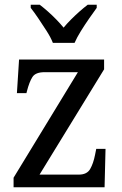

<svg xmlns="http://www.w3.org/2000/svg" viewBox="-20 -786 513 806"><path d="M37 0V-40L307 -483H167Q129 -483 116 -462.5Q103 -442 93 -403L91 -395H51L60 -536H417V-495L146 -53H311Q345 -53 358.5 -76.5Q372 -100 379 -136L384 -161H423L419 0ZM202 -606Q193 -629 176 -655.5Q159 -682 141.5 -708Q124 -734 109 -753V-766H147Q164 -753 182 -737Q200 -721 216.5 -704Q233 -687 247 -670Q261 -687 278 -704Q295 -721 313 -737Q331 -753 348 -766H386V-753Q372 -734 354 -708Q336 -682 319.5 -655.5Q303 -629 293 -606Z"/></svg>

Font: Noto Serif Thai SemiCondensed
Style: Regular
Weight: 400
Width: 4
Designer: Monotype Design Team
Foundry: Monotype Imaging Inc.
Version: Version 2.002